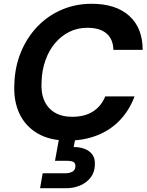

<svg xmlns="http://www.w3.org/2000/svg" viewBox="-20 -732 779 1016"><path d="M339 12Q244 12 179 -26Q114 -64 82.5 -131.5Q51 -199 56 -289Q59 -380 91 -457Q123 -534 178 -591.5Q233 -649 306.5 -680.5Q380 -712 465 -712Q593 -712 664 -648Q735 -584 735 -468H580Q579 -524 544 -554.5Q509 -585 442 -585Q391 -585 348 -564Q305 -543 272.5 -505Q240 -467 221 -414.5Q202 -362 200 -301Q196 -242 214 -200.5Q232 -159 269.5 -136.5Q307 -114 362 -114Q428 -114 472 -142Q516 -170 537 -222H692Q665 -149 614.5 -96Q564 -43 493.5 -15.5Q423 12 339 12ZM192 264 206 185H322Q348 185 363 176.5Q378 168 379 149Q380 132 369 125.5Q358 119 336 119H271L294 -7H380L370 46Q401 46 427 55.5Q453 65 468.5 85.5Q484 106 482 141Q481 180 459.5 207.5Q438 235 404 249.5Q370 264 330 264Z"/></svg>

Font: DM Sans 28pt ExtraBold
Style: Italic
Weight: 800
Italic angle: -10°
Version: Version 4.004;gftools[0.9.30]